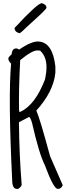

<svg xmlns="http://www.w3.org/2000/svg" viewBox="-20 -1206 448 1241"><path d="M232.4 -937.5Q320.3 -929.7 337.9 -777.3V-736.3Q326.2 -614.3 214.8 -491.2Q236.3 -445.3 303.7 -196.3L385.7 -8.8Q373 17.6 352.5 14.6Q326.2 13.7 270.5 -136.7Q232.4 -211.9 186.5 -414.1Q174.8 -449.2 168 -450.2L102.5 -416Q104.5 -202.1 120.1 -12.7Q118.2 2.9 95.7 15.6L85.9 14.6Q58.6 12.7 58.6 -45.9Q32.2 -580.1 51.8 -794.9Q32.2 -812.5 34.2 -830.1Q35.2 -836.9 55.7 -856.4Q58.6 -896.5 89.8 -892.6L104.5 -885.7Q186.5 -942.4 232.4 -937.5ZM110.4 -817.4Q99.6 -603.5 103.5 -484.4L112.3 -483.4Q208 -528.3 271.5 -694.3L278.3 -736.3L279.3 -745.1Q288.1 -834 239.3 -878.9L223.6 -879.9Q190.4 -882.8 110.4 -817.4ZM250 -1185.5Q280.3 -1177.7 280.3 -1155.3Q280.3 -1145.5 163.1 -1041Q113.3 -991.2 105.5 -991.2Q74.2 -1000 74.2 -1025.4Q222.7 -1185.5 250 -1185.5Z"/></svg>

Font: Sue Ellen Francisco 
Style: Regular
Weight: 400
Designer: Kimberly Geswein
Foundry: Kimberly Geswein
Version: Version 1.002 2007